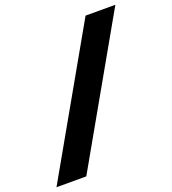

<svg xmlns="http://www.w3.org/2000/svg" viewBox="-221 -838 922 1029"><g transform="rotate(-20 239.5 -323.5)"><path d="M385 -729H555L94 82H-76Z"/></g></svg>

Font: Mona Sans ExtraBold
Style: Italic
Weight: 800
Italic angle: -11.7°
Designer: Deni Anggara
Foundry: GitHub
Version: Version 2.000